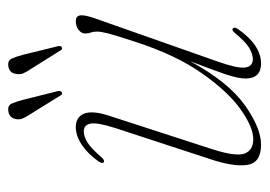

<svg xmlns="http://www.w3.org/2000/svg" viewBox="-112 -520 641 456"><g transform="rotate(-90 208.0 -292.5)"><path d="M368 -59.5Q372 -55.5 367 -48Q328.5 7.5 284.5 7.5Q249.5 7.5 249 -29Q249 -48 260.5 -81Q272 -114 290 -160.5Q240.5 -70 186 -31.2Q131.5 7.5 92 7.5Q48.5 7.5 43.8 -25.5Q39 -58.5 58 -114.5L131 -337.5Q145 -381 142 -397.2Q139 -413.5 123.5 -413.5Q111.5 -413.5 97.2 -404.8Q83 -396 63 -372.5Q54.5 -363 50.5 -366Q46 -368.5 51.5 -377.5Q69.5 -403.5 91.2 -418Q113 -432.5 133.5 -432.5Q157.5 -432.5 165.5 -413Q173.5 -393.5 161 -354.5L81 -108Q63 -51.5 71 -31.2Q79 -11 105 -11Q133.5 -11 176 -41.2Q218.5 -71.5 262 -133.8Q305.5 -196 336.5 -292Q352.5 -341 356.5 -357.2Q360.5 -373.5 360.5 -382Q360.5 -391 358.2 -396.8Q356 -402.5 356 -410.5Q356 -419.5 364.8 -426Q373.5 -432.5 385 -432.5Q397.5 -432.5 399 -421.8Q400.5 -411 391 -384.5L289.5 -96Q272.5 -48 275.2 -30Q278 -12 295 -12Q307 -12 321.5 -20.5Q336 -29 357 -54.5Q364 -63 368 -59.5ZM198.5 -557.5 219 -475.5Q221 -469.5 216.5 -466Q212 -463 209 -468.5L164 -541Q158.5 -549.5 154.8 -557.2Q151 -565 152.5 -574Q155.5 -591.5 174 -593Q185.5 -594 189.8 -584Q194 -574 198.5 -557.5ZM305.5 -557.5 325.5 -476Q327.5 -469 324 -466Q318.5 -463.5 316 -468.5L270.5 -541Q265 -549 261.5 -557Q258 -565 260 -574Q262 -591.5 280.5 -593Q292 -594 296.5 -584.2Q301 -574.5 305.5 -557.5Z"/></g></svg>

Font: Fraunces 144pt Soft Thin
Style: Italic
Weight: 100
Italic angle: -16°
Version: Version 1.000;[0bf87f6ff]